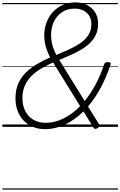

<svg xmlns="http://www.w3.org/2000/svg" viewBox="-20 -1058 1004 1601"><path d="M356 19Q299 19 253.5 -0.5Q208 -20 175.5 -54.5Q143 -89 126 -135.5Q109 -182 109 -236Q109 -309 133 -362.5Q157 -416 198 -455.5Q239 -495 291 -525Q343 -555 398 -579Q385 -605 373.5 -634Q362 -663 355.5 -695.5Q349 -728 349 -763Q349 -819 367.5 -869Q386 -919 420.5 -957Q455 -995 503 -1016.5Q551 -1038 610 -1038Q649 -1038 683.5 -1025.5Q718 -1013 744 -990Q770 -967 784 -934Q798 -901 798 -861Q798 -809 780 -769.5Q762 -730 730.5 -699.5Q699 -669 657.5 -644.5Q616 -620 569 -599.5Q522 -579 474 -558L686 -216Q735 -276 776.5 -352.5Q818 -429 848 -521Q851 -532 858.5 -536Q866 -540 880 -540Q895 -540 900 -535.5Q905 -531 902 -520Q867 -414 819.5 -326Q772 -238 714 -170L805 -24Q811 -14 809 -6Q807 2 794 10Q781 18 773.5 17Q766 16 760 7L676 -129Q604 -58 522.5 -19.5Q441 19 356 19ZM363 -34Q436 -34 509.5 -70Q583 -106 648 -173L423 -537Q373 -515 326.5 -488Q280 -461 244.5 -426.5Q209 -392 188 -346Q167 -300 167 -239Q167 -179 190.5 -132.5Q214 -86 257.5 -60Q301 -34 363 -34ZM449 -600Q494 -618 536.5 -637Q579 -656 616.5 -677Q654 -698 682 -724Q710 -750 726 -782.5Q742 -815 742 -857Q742 -897 724.5 -925.5Q707 -954 676 -970Q645 -986 603 -986Q541 -986 497 -956.5Q453 -927 429.5 -877.5Q406 -828 406 -766Q406 -734 411.5 -704.5Q417 -675 427.5 -649Q438 -623 449 -600ZM0 513H964V523H0ZM0 -20H964V0H0ZM0 -505H964V-500H0ZM0 -1033H964V-1023H0Z"/></svg>

Font: Playwrite IN Guides
Style: Regular
Weight: 400
Designer: Veronika Burian, José Scaglione
Foundry: TypeTogether
Version: Version 1.003